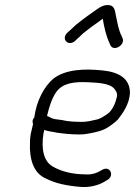

<svg xmlns="http://www.w3.org/2000/svg" viewBox="-20 -734 535 761"><path d="M276.8 -571 287.1 -581C301 -592.3 304.5 -599 317.4 -608C323 -612 330.7 -618 340.5 -626C362.4 -641.5 366.3 -644.1 387.4 -660C387.7 -658.7 387.8 -657.7 387.7 -657C393.3 -623.9 401.2 -590.2 414 -563L417.9 -554C431.3 -528.1 477.4 -555.9 465.6 -583L461.7 -592C449.7 -615 444.8 -647.1 438.8 -675C435.3 -696 432.2 -715.1 404.8 -714C392.8 -714 379.2 -708.3 363.9 -697C340.7 -680.8 313.9 -662 291.7 -644C276.9 -633.1 272 -626.8 257.8 -614L247.7 -605C220.5 -580.4 249.3 -548.6 276.8 -571ZM166.3 -274C174.8 -311 186.2 -345.2 203.4 -370C229.5 -405.6 275.6 -410.6 329.2 -408C370.8 -406 416.6 -403.6 433.6 -381.5C441.1 -371.7 448.4 -361.1 441.2 -343C435.4 -318.1 421.6 -292.3 403.9 -281C388.6 -271.6 378.9 -262.7 357.8 -259C342.5 -255.4 324 -251 305.9 -251C278.7 -251 248.4 -252.2 226.6 -258L197.5 -262C182.2 -264.9 180.4 -268.8 170 -273C168.7 -273 167.4 -273.3 166.3 -274ZM111.1 -243 101.6 -202C99.7 -190.7 98.7 -179.3 98.8 -168C96 -103.9 112.3 -46.8 163 -26C199.8 -7 245.7 2.6 301.4 7C335.7 9.3 370.6 0.7 394.2 -14L404.6 -20C435.4 -36.8 416.6 -79.2 385.1 -61C366.5 -49.1 343.8 -40.1 315.9 -43C267.4 -43 222.9 -54.9 192.6 -72C152.4 -91.9 142.7 -144.8 152.3 -205L155.6 -219C167.9 -213.6 191.1 -211.6 206 -208C233.4 -204.2 263.3 -201 295.4 -201C306.1 -201 317 -202 328.1 -204C360.1 -209.8 387.4 -215.5 410.3 -231L427.1 -243C434.3 -248.3 441 -254 447 -260C467.9 -286.5 492.3 -321.7 495 -364C496 -423.7 450.1 -448.7 385.1 -455C312.6 -462.4 239.9 -458.9 192.7 -423C154.4 -391.9 124.1 -332.5 116.1 -269C109.3 -261.4 106.7 -252.3 111.1 -243Z"/></svg>

Font: HoneyBee
Style: BookIt
Weight: 300
Foundry: Cannot Into Space Fonts
Version: Version 0.89